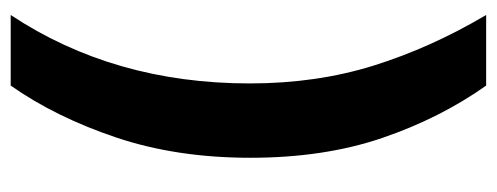

<svg xmlns="http://www.w3.org/2000/svg" viewBox="-305 -466 929 359"><g transform="rotate(-90 159.5 -286.5)"><path d="M44 -283Q44 -421 82 -534Q120 -647 179 -731H311Q183 -538 183 -284Q183 -159 216.5 -52Q250 55 311 158H179Q118 72 81 -36.5Q44 -145 44 -283Z"/></g></svg>

Font: Noto Sans Lao Looped UI ExCd ExBd
Style: Regular
Weight: 800
Width: 2
Designer: Mark Frömberg, Ben Mitchell
Foundry: The Fontpad Ltd
Version: Version 1.001